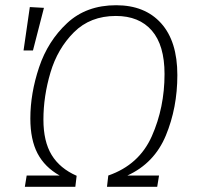

<svg xmlns="http://www.w3.org/2000/svg" viewBox="-20 -714 752 734"><path d="M658 -427Q658 -302 614 -196Q570 -90 467 -43H588L581 0H389L394 -43Q512 -84 560.5 -193.5Q609 -303 609 -431Q609 -541 560.5 -597Q512 -653 423 -653Q325 -653 262.5 -590.5Q200 -528 173 -437Q146 -346 146 -257Q146 -173 177.5 -121.5Q209 -70 273 -42L268 0H75L82 -43H208Q151 -75 123.5 -127.5Q96 -180 96 -261Q96 -357 129.5 -457Q163 -557 236.5 -625.5Q310 -694 424 -694Q534 -694 596 -625Q658 -556 658 -427ZM94 -687 148 -684 106 -521H70Z"/></svg>

Font: Fira Sans ExtraLight
Style: Italic
Weight: 275
Italic angle: -8°
Designer: Carrois Corporate & Edenspiekermann AG
Foundry: Carrois Corporate GbR & Edenspiekermann AG
Version: Version 4.203